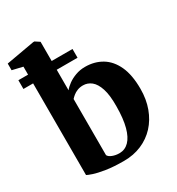

<svg xmlns="http://www.w3.org/2000/svg" viewBox="-196 -940 991 1074"><g transform="rotate(-30 299.0 -403.0)"><path d="M-1.5 -743V-786L181.5 -818.5H189.5L218.5 -799.5V-486.5Q230.5 -502 251.8 -517.5Q273 -533 301.8 -543.5Q330.5 -554 363 -554Q424 -554 471 -525.8Q518 -497.5 544.5 -439.8Q571 -382 571 -292.5Q571 -225 550.5 -169.2Q530 -113.5 492.8 -73.2Q455.5 -33 404 -11Q352.5 11 290.5 11Q223 11 175.5 3.5Q128 -4 100.5 -13.2Q73 -22.5 66 -27V-727ZM301.5 -470Q281 -470 264.8 -463.5Q248.5 -457 237 -447.5Q225.5 -438 218.5 -430V-67.5Q224.5 -55 245 -47Q265.5 -39 289.5 -39Q325.5 -39 351.2 -65Q377 -91 391 -143Q405 -195 405.5 -273.5Q406.5 -346 392.5 -389Q378.5 -432 354.8 -451Q331 -470 301.5 -470ZM3.5 -675.5H353V-619H3.5Z"/></g></svg>

Font: Merriweather 60pt ExtraBold
Style: Regular
Weight: 800
Version: Version 2.100